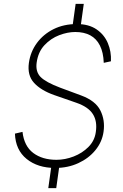

<svg xmlns="http://www.w3.org/2000/svg" viewBox="-20 -856 636 990"><path d="M265 10Q174.5 10 117.2 -36.5Q60 -83 57 -167L96 -176Q104.5 -102.5 151.5 -67.2Q198.5 -32 271 -32Q315.5 -32 360 -49.2Q404.5 -66.5 436.2 -98.5Q468 -130.5 474 -175Q482.5 -230.5 458.8 -267.8Q435 -305 374 -326L259 -366Q191 -390 155.5 -428.8Q120 -467.5 129 -532Q137 -589 170.2 -634.2Q203.5 -679.5 256.2 -705.8Q309 -732 376 -732Q437.5 -732 477.5 -704.8Q517.5 -677.5 536 -633.8Q554.5 -590 552 -540L515 -532Q513 -586 495.2 -621.2Q477.5 -656.5 445.5 -673.8Q413.5 -691 368 -691Q328.5 -691 285.2 -674.5Q242 -658 209.2 -623Q176.5 -588 169 -533Q162.5 -486.5 189.2 -459.2Q216 -432 290 -404L398 -364Q472.5 -336.5 497.5 -286.5Q522.5 -236.5 514 -177Q506.5 -124 472 -81.8Q437.5 -39.5 383.8 -14.8Q330 10 265 10ZM229 114 247 -15H288L270 114ZM352 -707 370 -836H412L394 -707Z"/></svg>

Font: Public Sans Thin Thin
Style: Italic
Weight: 250
Italic angle: -8°
Version: Version 2.001